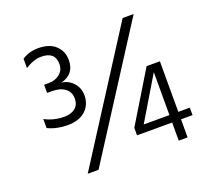

<svg xmlns="http://www.w3.org/2000/svg" viewBox="-122 -866 1102 1017"><g transform="rotate(-20 429.0 -357.5)"><path d="M268 0H207L663 -712H725ZM333 -397Q333 -344 297 -311Q261 -278 195 -278Q135 -278 85 -302V-353Q135 -326 195 -326Q234 -326 256.5 -345Q279 -364 279 -398Q279 -435 252 -455.5Q225 -476 178 -476H151V-522H178Q214 -522 239.5 -542.5Q265 -563 265 -598Q265 -667 187 -667Q144 -667 96 -636V-689Q137 -715 186 -715Q251 -715 285 -682.5Q319 -650 319 -601Q319 -521 241 -501Q278 -498 305.5 -468.5Q333 -439 333 -397ZM575 -144H720V-386ZM770 0H720V-102H522V-144L695 -429H770V-144H835V-102H770Z"/></g></svg>

Font: Hind Vadodara Light
Style: Regular
Weight: 300
Designer: Hitesh Malaviya
Foundry: Indian Type Foundry
Version: Version 1.000;PS 1.0;hotconv 1.0.86;makeotf.lib2.5.63406; tt